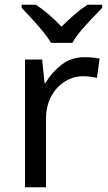

<svg xmlns="http://www.w3.org/2000/svg" viewBox="-20 -786 453 806"><path d="M335 -546Q350 -546 367.5 -544.5Q385 -543 398 -540L387 -459Q374 -462 358.5 -464Q343 -466 329 -466Q288 -466 252 -443.5Q216 -421 194.5 -380.5Q173 -340 173 -286V0H85V-536H157L167 -438H171Q197 -482 238 -514Q279 -546 335 -546ZM409 -766V-753Q390 -734 365.5 -708Q341 -682 318.5 -655.5Q296 -629 284 -606H194Q181 -629 159 -655.5Q137 -682 113 -708Q89 -734 71 -753V-766H131Q157 -749 185 -725Q213 -701 238 -674Q265 -701 293 -725Q321 -749 347 -766Z"/></svg>

Font: Noto Sans Cherokee
Style: Regular
Weight: 400
Designer: Monotype Design Team
Foundry: Monotype Imaging Inc.
Version: Version 2.001